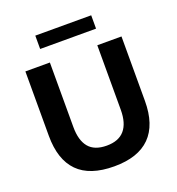

<svg xmlns="http://www.w3.org/2000/svg" viewBox="-157 -1012 1059 1149"><g transform="rotate(-20 373.0 -437.5)"><path d="M375 11Q220 11 144 -66Q68 -143 68 -295V-705H224V-294Q224 -209 260.5 -165Q297 -121 375 -121Q451 -121 488.5 -165Q526 -209 526 -294V-705H680V-295Q680 -143 603.5 -66Q527 11 375 11ZM197 -801V-886H553V-801Z"/></g></svg>

Font: Mulish ExtraLight ExtraBold
Style: Regular
Weight: 800
Version: Version 3.603